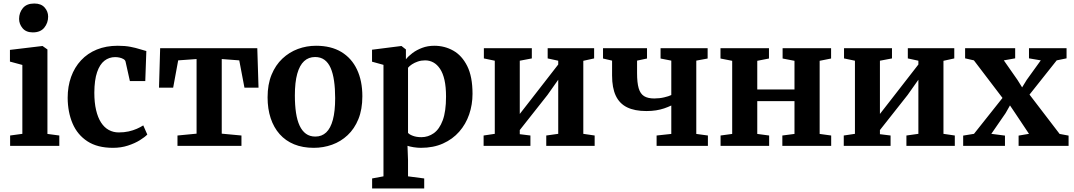

<svg xmlns="http://www.w3.org/2000/svg" viewBox="-20 -829 6100 1091"><path d="M37.5 0V-59L107 -68.5V-460L36.5 -479V-545.5L220 -567.5H222L249.5 -548V-68L317 -59V0ZM166 -645Q128 -645 108.2 -668.8Q88.5 -692.5 88.5 -721.5Q88.5 -757 110 -783Q131.5 -809 174.5 -809H175.5Q213.5 -809 233.5 -786.5Q253.5 -764 253.5 -734.5Q253.5 -699 231.8 -672Q210 -645 167 -645Z M622 11Q533.5 11 476.8 -26Q420 -63 392.5 -127.2Q365 -191.5 364.5 -273Q364.5 -338 384 -392.2Q403.5 -446.5 440.5 -486.2Q477.5 -526 530.2 -547.5Q583 -569 649 -569Q690.5 -569 721.2 -563Q752 -557 774.2 -549.8Q796.5 -542.5 811.5 -539L805.5 -368.5H718L693.5 -478.5Q691.5 -487.5 681.8 -493.2Q672 -499 659.2 -501.8Q646.5 -504.5 634.5 -504.5Q600 -504.5 573.5 -484Q547 -463.5 531.8 -419.2Q516.5 -375 516 -302.5Q516 -246 526 -203.5Q536 -161 554.2 -132.8Q572.5 -104.5 598.2 -90.5Q624 -76.5 654.5 -76.5Q685.5 -76.5 711 -82.2Q736.5 -88 757.5 -97.2Q778.5 -106.5 794 -116.5L817 -64.5Q803 -50 774.5 -32.2Q746 -14.5 707 -1.8Q668 11 622 11Z M988.5 0V-59L1097 -69.5V-493.5L992.5 -486L964 -331H883.5L890 -555H1442L1449 -331H1369L1339.5 -486L1240 -493.5V-69.5L1352 -59V0Z M1500.5 -276Q1500.5 -349.5 1523 -404.2Q1545.5 -459 1584.5 -495.8Q1623.5 -532.5 1672.8 -550.8Q1722 -569 1776 -569Q1861 -569 1919.5 -533.8Q1978 -498.5 2008.5 -434Q2039 -369.5 2039 -282Q2039 -207.5 2016.5 -152.2Q1994 -97 1955.2 -60.8Q1916.5 -24.5 1867 -6.8Q1817.5 11 1763 11Q1700 11 1651.2 -9Q1602.5 -29 1569 -66.8Q1535.5 -104.5 1518 -157.5Q1500.5 -210.5 1500.5 -276ZM1772 -53Q1808.5 -53 1833.5 -76.5Q1858.5 -100 1871.5 -148.5Q1884.5 -197 1884.5 -271.5Q1884.5 -326 1878.2 -369.2Q1872 -412.5 1858.8 -442.8Q1845.5 -473 1823.8 -489Q1802 -505 1770.5 -505Q1733.5 -505 1708 -481.5Q1682.5 -458 1669 -409.8Q1655.5 -361.5 1655.5 -286.5Q1655.5 -231.5 1662 -188.2Q1668.5 -145 1682.5 -115Q1696.5 -85 1718.5 -69Q1740.5 -53 1772 -53Z M2094.5 242V185L2159 173V-460.5L2094 -478.5V-546.5L2259.5 -567.5H2261.5L2286.5 -548V-492Q2300.5 -510 2324.2 -527.8Q2348 -545.5 2379.2 -557.2Q2410.5 -569 2448 -569Q2506.5 -569 2555.8 -541.2Q2605 -513.5 2635 -453.5Q2665 -393.5 2665 -296Q2665 -234.5 2646 -179Q2627 -123.5 2589.5 -80.8Q2552 -38 2497.2 -13.5Q2442.5 11 2371.5 11Q2351.5 11 2330 7.5Q2308.5 4 2295.5 -0.5L2298.5 81V173L2390.5 185V242ZM2374.5 -49.5Q2413 -49.5 2445 -72.2Q2477 -95 2495.8 -145.5Q2514.5 -196 2514.5 -280Q2514.5 -335 2505.8 -374Q2497 -413 2480.5 -437.8Q2464 -462.5 2442.5 -474.2Q2421 -486 2395.5 -486Q2373.5 -486 2354.5 -479.5Q2335.5 -473 2321 -463.5Q2306.5 -454 2298.5 -444V-74Q2305.5 -65 2326.2 -57.2Q2347 -49.5 2374.5 -49.5Z M2728 0V-59L2791.5 -68.5V-484L2729.5 -497V-555H3002V-497L2933.5 -484V-181.5L2993.5 -258.5L3152 -462.5V-484L3092 -497V-555H3356V-497L3294.5 -483.5V-68.5L3359 -59V0H3084V-59L3152 -68.5V-376L3091 -289.5L2933.5 -90V-66.5L2994 -59V0Z M3711 0V-59L3794.5 -68V-229.5Q3775.5 -220.5 3754.2 -213.2Q3733 -206 3708 -202Q3683 -198 3652.5 -198Q3586.5 -198 3543.2 -219.2Q3500 -240.5 3479 -285.2Q3458 -330 3458 -400V-484.5L3406.5 -496.5V-555H3656.5V-496.5L3600 -484.5V-413.5Q3600 -359 3609.2 -327.5Q3618.5 -296 3639.8 -282.8Q3661 -269.5 3697.5 -269.5Q3727.5 -269.5 3754 -275.8Q3780.5 -282 3794.5 -289V-484.5L3733.5 -496.5V-555H4001V-496.5L3936.5 -484.5V-68L4002.5 -59V0Z M4074.5 0V-59L4140.5 -68V-483.5L4074 -496.5V-555H4349.5V-496.5L4283 -483.5V-320.5H4494.5V-483.5L4427 -496.5V-555H4702.5V-496.5L4637.5 -483.5V-68L4703 -59V0H4425.5V-59L4494.5 -68V-254.5H4283V-68L4350.5 -59V0Z M4774.5 0V-59L4838 -68.5V-484L4776 -497V-555H5048.5V-497L4980 -484V-181.5L5040 -258.5L5198.5 -462.5V-484L5138.5 -497V-555H5402.5V-497L5341 -483.5V-68.5L5405.5 -59V0H5130.5V-59L5198.5 -68.5V-376L5137.5 -289.5L4980 -90V-66.5L5040.5 -59V0Z M5514.5 -68.5 5676.5 -272.5 5514 -486 5464 -497.5V-555H5748.5V-497.5L5684 -486L5761.5 -375L5788 -332.5L5814 -375L5894 -486L5827 -497.5V-555H6040.5V-497.5L5984.5 -486L5830 -291.5L6001 -68L6052 -58.5V0H5768V-58.5L5827 -68.5L5749 -185.5L5719 -230L5694 -186L5613 -68.5L5690.5 -58.5V0H5453V-58.5Z"/></svg>

Font: Merriweather 20pt
Style: Bold
Weight: 700
Version: Version 2.100